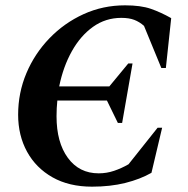

<svg xmlns="http://www.w3.org/2000/svg" viewBox="-20 -690 705 720"><path d="M325 10Q239 10 177 -25Q115 -60 81.5 -121Q48 -182 48 -260Q48 -342 79 -415.5Q110 -489 165.5 -546.5Q221 -604 293.5 -637Q366 -670 449 -670Q508 -670 545.5 -657Q583 -644 622 -622L602 -435H585L520 -593Q503 -608 483.5 -615.5Q464 -623 435 -623Q376 -623 329 -589.5Q282 -556 249.5 -498Q217 -440 202 -366H390L461 -452H477L438 -229H422L381 -313H195Q192 -284 192 -254Q192 -156 234.5 -98Q277 -40 350 -40Q380 -40 408 -49.5Q436 -59 462 -74L571 -211H588L548 -42Q506 -18 450 -4Q394 10 325 10Z"/></svg>

Font: Spectral SC
Style: Bold Italic
Weight: 700
Italic angle: -10°
Designer: Jean-Baptiste Levee
Foundry: Production Type
Version: Version 2.001